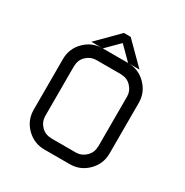

<svg xmlns="http://www.w3.org/2000/svg" viewBox="-182 -950 1055 1096"><g transform="rotate(30 346.0 -401.5)"><path d="M427.5 -75Q463.3 -75.8 490.4 -102.5Q517.5 -129.2 517.5 -166.7H518.3V-500Q517.5 -535.8 491.2 -562.9Q465 -590 427.5 -590V-590.8H260.8Q224.2 -590 197.1 -563.8Q170 -537.5 170 -500H169.2V-166.7Q170 -130 196.2 -102.9Q222.5 -75.8 260.8 -75.8V-75ZM427.5 0H260.8Q191.7 0 142.9 -48.8Q94.2 -97.5 94.2 -166.7V-500Q94.2 -569.2 142.9 -617.9Q191.7 -666.7 260.8 -666.7H185Q268.3 -749.2 320.8 -803.3H365.8L502.5 -666.7H427.5Q496.7 -666.7 545.4 -617.5Q594.2 -568.3 594.2 -500V-166.7Q594.2 -97.5 545.4 -48.8Q496.7 0 427.5 0ZM427.5 -666.7 344.2 -750 260.8 -666.7Z"/></g></svg>

Font: 0xA000-Squarish
Style: Squareish
Weight: 400
Version: Version 0.1